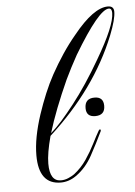

<svg xmlns="http://www.w3.org/2000/svg" viewBox="-48 -659 495 705"><g transform="rotate(-5 199.0 -306.5)"><path d="M148 8Q67 8 67 -99Q67 -163 95 -248Q108 -287 123 -323Q138 -359 155 -390Q176 -428 199 -462.5Q222 -497 248 -528Q323 -621 376 -621Q398 -621 398 -600Q398 -572 375 -514Q298 -323 125 -166Q108 -103 108 -65Q108 0 149 0Q163 0 176 -5.5Q189 -11 199 -18Q226 -39 245 -67Q264 -95 278 -123Q292 -151 303 -170Q306 -175 309 -173.5Q312 -172 310 -167Q290 -125 266 -81Q242 -37 205 -11Q178 8 148 8ZM128 -176Q148 -193 170 -218Q192 -243 217 -275Q242 -307 268 -346Q294 -385 320 -430Q390 -549 390 -596Q390 -613 379 -613Q342 -613 247 -454Q222 -409 202 -367Q178 -314 159.5 -266.5Q141 -219 128 -176ZM295 -224Q262 -224 262 -256Q262 -292 298 -292Q331 -292 331 -259Q331 -224 295 -224Z"/></g></svg>

Font: Imperial Script
Style: Regular
Weight: 400
Designer: Robert E. Leuschke
Foundry: Robert E. Leuschke
Version: Version 1.010; ttfautohint (v1.8.3)